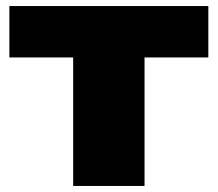

<svg xmlns="http://www.w3.org/2000/svg" viewBox="-20 -615 720 635"><path d="M222 0V-425H11V-595H669V-425H458V0Z"/></svg>

Font: Encode Sans SC Expanded Black
Style: Regular
Weight: 900
Width: 7
Designer: Multiple Designers
Foundry: Impallari Type
Version: Version 3.002